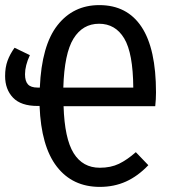

<svg xmlns="http://www.w3.org/2000/svg" viewBox="-25 -720 666 752"><path d="M583 -304H224Q228 -177 263.5 -120Q299 -63 366 -63Q409 -63 441 -78.5Q473 -94 507 -124L556 -73Q515 -30 468.5 -9Q422 12 366 12Q259 12 197.5 -67.5Q136 -147 130 -305H122Q57 -305 26 -337.5Q-5 -370 -5 -422Q-5 -456 4.5 -482Q14 -508 32 -533L92 -504Q73 -463 73 -429Q73 -402 84.5 -389.5Q96 -377 122 -377H131Q138 -542 200 -621Q262 -700 364 -700Q473 -700 529.5 -614.5Q586 -529 586 -358Q586 -331 583 -304ZM497 -377Q496 -512 461.5 -569.5Q427 -627 363 -627Q299 -627 263 -569Q227 -511 223 -377Z"/></svg>

Font: Fira Sans Compressed
Style: Regular
Weight: 400
Width: 1
Designer: bBox Type GmbH & Carrois Corporate GbR & Edenspiekermann AG
Foundry: bBox Type GmbH & Carrois Corporate GbR & Edenspiekermann AG
Version: Version 4.301